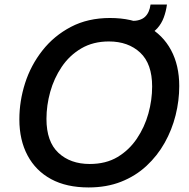

<svg xmlns="http://www.w3.org/2000/svg" viewBox="-20 -811 832 843"><path d="M65 -287Q65 -367 90 -445.5Q115 -524 166 -589Q217 -654 291.5 -693Q366 -732 463 -732Q560 -732 627.5 -695Q695 -658 731 -591Q767 -524 767 -433Q767 -369 751 -305Q735 -241 703 -184Q671 -127 623 -82.5Q575 -38 511.5 -13Q448 12 369 12Q272 12 204.5 -24.5Q137 -61 101 -128.5Q65 -196 65 -287ZM184 -289Q184 -189 236.5 -140Q289 -91 374 -91Q445 -91 496 -121.5Q547 -152 581 -202.5Q615 -253 631.5 -312.5Q648 -372 648 -431Q648 -531 595.5 -580Q543 -629 458 -629Q389 -629 337 -598.5Q285 -568 251 -517.5Q217 -467 200.5 -407.5Q184 -348 184 -289ZM550 -642 558 -719Q597 -719 616.5 -737Q636 -755 641 -791H713Q709 -761 699 -734Q689 -707 670.5 -686.5Q652 -666 622.5 -654Q593 -642 550 -642Z"/></svg>

Font: Kufam Medium
Style: Italic
Weight: 500
Italic angle: -11°
Designer: Artur Schmal
Foundry: Original Type
Version: Version 1.301; ttfautohint (v1.8.3)